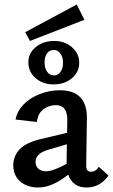

<svg xmlns="http://www.w3.org/2000/svg" viewBox="-20 -827 502 853"><path d="M462 -47Q424 6 365 6Q303 6 283 -51Q211 6 151 6Q100 6 69.5 -21Q39 -48 39 -92Q39 -134 68 -164.5Q97 -195 169 -211L278 -237L279 -287Q280 -325 267 -342.5Q254 -360 228 -360Q198 -360 173 -341.5Q148 -323 144 -285L49 -296Q56 -333 84.5 -362.5Q113 -392 156 -409Q199 -426 246 -426Q368 -426 366 -300L363 -91Q363 -64 383 -64Q406 -64 419 -86ZM276 -99V-108L277 -186L192 -161Q138 -145 138 -107Q138 -88 151 -77Q164 -66 184 -66Q215 -66 276 -99ZM92 -684 321 -807 355 -739 113 -645ZM106 -550Q106 -591 139 -618Q172 -645 221 -645Q268 -645 300 -617Q332 -589 332 -548Q332 -507 299.5 -479.5Q267 -452 218 -452Q170 -452 138 -480Q106 -508 106 -550ZM260 -548Q260 -573 248.5 -589Q237 -605 219 -605Q200 -605 189 -590Q178 -575 178 -550Q178 -524 189.5 -508Q201 -492 220 -492Q237 -492 248.5 -507.5Q260 -523 260 -548Z"/></svg>

Font: Ysabeau Semibold
Style: Regular
Weight: 600
Designer: Christian Thalmann (Catharsis Fonts)
Version: Version 0.003